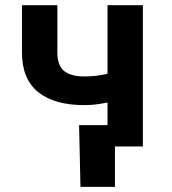

<svg xmlns="http://www.w3.org/2000/svg" viewBox="-20 -566 663 742"><path d="M306.6 -159.7Q189.9 -159.7 127.4 -210.2Q64.9 -260.7 64.9 -362.8V-545.9H201.7V-362.8Q201.7 -312.5 228 -291.5Q254.4 -270.5 306.6 -270.5Q347.2 -270.5 385 -278.8Q422.9 -287.1 464.4 -301.3V-190.9Q444.8 -182.6 418.7 -175.5Q392.6 -168.5 363.8 -164.1Q335 -159.7 306.6 -159.7ZM395.5 0V-545.9H532.2V0ZM424.3 156.2H291L285.6 -82.5H465.8V0H424.3Z"/></svg>

Font: Inter Cardless
Style: Bold
Weight: 700
Designer: Rasmus Andersson
Foundry: rsms
Version: Version 4.001;git-9221beed3